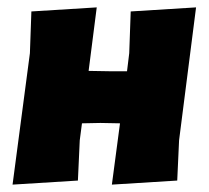

<svg xmlns="http://www.w3.org/2000/svg" viewBox="-20 -496 566 520"><path d="M242 -476 220 -304 279 -303H324L330 -352L334 -465L511 -476L465 -116L460 -7L283 4L305 -162L252 -163L202 -162L196 -116L191 -7L14 4L61 -352L65 -465Z"/></svg>

Font: Alegreya Sans SC Black
Style: Italic
Weight: 900
Italic angle: -7°
Designer: Juan Pablo del Peral
Foundry: Huerta Tipografica
Version: Version 2.007